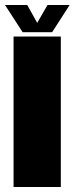

<svg xmlns="http://www.w3.org/2000/svg" viewBox="-39 -744 297 764"><path d="M15 0H203V-598.5H15ZM51 -616H168.5L238 -724H150L109 -653L69.5 -724H-19Z"/></svg>

Font: Anybody ExtraCondensed Black
Style: Regular
Weight: 900
Width: 2
Version: Version 1.113;gftools[0.9.25]